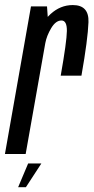

<svg xmlns="http://www.w3.org/2000/svg" viewBox="-52 -624 379 778"><path d="M194 -317.5H278Q304 -465 306.5 -534.2Q309 -603.5 243 -603.5Q192.5 -603.5 152.5 -566.8Q112.5 -530 101 -464L131.5 -449Q137 -479 155.5 -510Q174 -541 197 -541Q219.5 -541 219 -498.5Q218.5 -456 194 -317.5ZM-32 0H52L144 -519.5L138.5 -598H73.5ZM21.5 134.5H53L115.5 38.5H62Z"/></svg>

Font: Anybody ExtraCondensed
Style: Italic
Weight: 400
Width: 2
Italic angle: -10°
Version: Version 1.113;gftools[0.9.25]